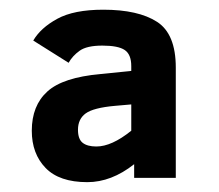

<svg xmlns="http://www.w3.org/2000/svg" viewBox="-20 -762 447 392"><path d="M253.9 -398.9V-426.8Q207.5 -390.1 158.2 -390.1Q101.1 -390.1 73 -419.2Q44.9 -448.2 44.9 -495.1Q44.9 -546.4 76.7 -575.2Q108.4 -604 185.1 -610.8L248 -617.2V-627Q248 -650.9 234.6 -659.9Q221.2 -668.9 189 -668.9Q157.2 -668.9 142.6 -658.4Q127.9 -647.9 120.1 -633.8L47.9 -679.2Q63 -705.1 96.9 -723.6Q130.9 -742.2 190.9 -742.2Q262.2 -742.2 300.5 -717.5Q338.9 -692.9 338.9 -624V-398.9ZM248 -548.8 214.8 -545.9Q170.9 -542 155 -530.5Q139.2 -519 139.2 -497.1Q139.2 -478 148.7 -470.5Q158.2 -462.9 176.8 -462.9Q208 -462.9 248 -495.1Z"/></svg>

Font: Clear Sans
Style: Bold
Weight: 700
Foundry: Intel Corporation
Version: Version 1.00